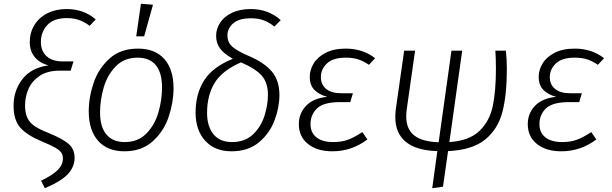

<svg xmlns="http://www.w3.org/2000/svg" viewBox="-20 -792 3246 1019"><path d="M198 167Q257 139 285.5 111Q314 83 314 49Q314 30 304.5 17Q295 4 272 -9Q249 -22 201 -42Q122 -75 87 -115.5Q52 -156 52 -231Q52 -311 98.5 -371.5Q145 -432 237 -445Q191 -457 164.5 -489Q138 -521 138 -568Q138 -619 162.5 -659Q187 -699 231.5 -721.5Q276 -744 333 -744Q425 -744 488 -689L456 -655Q428 -676 399 -686Q370 -696 335 -696Q265 -696 231 -659Q197 -622 197 -569Q197 -521 227.5 -493.5Q258 -466 312 -466H370L355 -417H297Q231 -417 190 -389Q149 -361 131 -319.5Q113 -278 113 -233Q113 -192 125.5 -166Q138 -140 164 -122.5Q190 -105 236 -87Q314 -55 345 -27.5Q376 0 376 46Q376 92 341.5 130.5Q307 169 218 207Z M451 -201Q451 -276 477 -352.5Q503 -429 561.5 -481.5Q620 -534 712 -534Q803 -534 852 -479Q901 -424 901 -324Q901 -250 875.5 -173Q850 -96 791 -42.5Q732 11 640 11Q550 11 500.5 -45Q451 -101 451 -201ZM840 -328Q840 -406 807 -446Q774 -486 711 -486Q639 -486 594 -439.5Q549 -393 530 -326Q511 -259 511 -196Q511 -118 545 -78Q579 -38 642 -38Q713 -38 757.5 -84Q802 -130 821 -196.5Q840 -263 840 -328ZM792 -767 745 -599H703L728 -772Z M1470 -685 1436 -651Q1408 -674 1378.5 -684.5Q1349 -695 1312 -695Q1249 -695 1218 -668.5Q1187 -642 1187 -603Q1187 -569 1211 -546Q1235 -523 1298 -496Q1383 -460 1423 -412Q1463 -364 1463 -288Q1463 -222 1437 -153Q1411 -84 1354 -36.5Q1297 11 1209 11Q1120 11 1069 -45Q1018 -101 1018 -195Q1018 -294 1063.5 -365.5Q1109 -437 1216 -480Q1169 -506 1148 -534.5Q1127 -563 1127 -602Q1127 -638 1147.5 -670.5Q1168 -703 1210 -723.5Q1252 -744 1311 -744Q1405 -744 1470 -685ZM1079 -193Q1079 -121 1113 -79.5Q1147 -38 1211 -38Q1280 -38 1322.5 -78.5Q1365 -119 1383.5 -177Q1402 -235 1402 -289Q1402 -352 1370 -389.5Q1338 -427 1259 -461Q1158 -417 1118.5 -351Q1079 -285 1079 -193Z M1566 -133Q1566 -190 1604.5 -230.5Q1643 -271 1717 -278Q1673 -290 1648.5 -315Q1624 -340 1624 -384Q1624 -421 1644.5 -455Q1665 -489 1708 -511.5Q1751 -534 1815 -534Q1906 -534 1971 -483L1938 -448Q1911 -467 1882.5 -476.5Q1854 -486 1815 -486Q1748 -486 1715.5 -455.5Q1683 -425 1683 -383Q1683 -343 1711 -320Q1739 -297 1792 -297H1853L1839 -250H1784Q1698 -250 1663 -217Q1628 -184 1628 -133Q1628 -88 1659.5 -63Q1691 -38 1748 -38Q1793 -38 1827 -50.5Q1861 -63 1903 -91L1930 -52Q1847 11 1744 11Q1663 11 1614.5 -28Q1566 -67 1566 -133Z M2358 10 2331 199 2274 207 2301 10Q2190 7 2134 -39Q2078 -85 2078 -170Q2078 -191 2081 -215L2125 -523H2183L2139 -214Q2136 -193 2136 -174Q2136 -107 2178 -73.5Q2220 -40 2308 -37L2376 -523H2433L2365 -38Q2471 -45 2525 -97.5Q2579 -150 2595.5 -230Q2612 -310 2612 -428Q2612 -480 2609 -523H2665Q2670 -475 2670 -427Q2670 -289 2646.5 -198Q2623 -107 2555 -51.5Q2487 4 2358 10Z M2781 -133Q2781 -190 2819.5 -230.5Q2858 -271 2932 -278Q2888 -290 2863.5 -315Q2839 -340 2839 -384Q2839 -421 2859.5 -455Q2880 -489 2923 -511.5Q2966 -534 3030 -534Q3121 -534 3186 -483L3153 -448Q3126 -467 3097.5 -476.5Q3069 -486 3030 -486Q2963 -486 2930.5 -455.5Q2898 -425 2898 -383Q2898 -343 2926 -320Q2954 -297 3007 -297H3068L3054 -250H2999Q2913 -250 2878 -217Q2843 -184 2843 -133Q2843 -88 2874.5 -63Q2906 -38 2963 -38Q3008 -38 3042 -50.5Q3076 -63 3118 -91L3145 -52Q3062 11 2959 11Q2878 11 2829.5 -28Q2781 -67 2781 -133Z"/></svg>

Font: FiraGO Light
Style: Italic
Weight: 300
Italic angle: -8°
Designer: bBox Type GmbH
Foundry: bBox Type GmbH
Version: Version 1.001